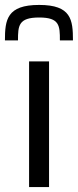

<svg xmlns="http://www.w3.org/2000/svg" viewBox="-31 -759 316 779"><path d="M128 -739C-3 -739 -11 -679 -11 -595H42C42 -655 44 -688 128 -688C211 -688 212 -655 212 -595H265C265 -679 258 -739 128 -739ZM87 -510V0H168V-510Z"/></svg>

Font: Saira UNSAM
Style: Regular
Weight: 400
Designer: Hector Gatti with collaboration of the Omnibus-Type team
Foundry: Omnibus-Type
Version: Version 0.072;PS 000.072;hotconv 1.0.88;makeotf.lib2.5.64775